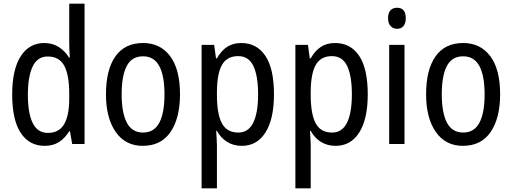

<svg xmlns="http://www.w3.org/2000/svg" viewBox="-20 -780 2775 1040"><path d="M222 10Q138 10 92 -60.5Q46 -131 46 -268Q46 -403 92 -475Q138 -547 220 -547Q264 -547 298 -525.5Q332 -504 354 -468H358Q357 -487 356 -507.5Q355 -528 355 -543V-760H438V0H371L359 -69H355Q332 -32 300 -11Q268 10 222 10ZM239 -60Q299 -60 327 -106.5Q355 -153 355 -246V-272Q355 -374 328 -424Q301 -474 238 -474Q183 -474 157 -420Q131 -366 131 -267Q131 -166 157.5 -113Q184 -60 239 -60Z M955 -269Q955 -141 904 -65.5Q853 10 753 10Q659 10 606.5 -65.5Q554 -141 554 -269Q554 -402 605 -474.5Q656 -547 755 -547Q848 -547 901.5 -476Q955 -405 955 -269ZM639 -269Q639 -169 667 -115.5Q695 -62 755 -62Q814 -62 842.5 -114.5Q871 -167 871 -269Q871 -370 842.5 -422.5Q814 -475 755 -475Q694 -475 666.5 -422.5Q639 -370 639 -269Z M1287 -547Q1371 -547 1417.5 -477.5Q1464 -408 1464 -269Q1464 -135 1418 -62.5Q1372 10 1290 10Q1244 10 1209.5 -12Q1175 -34 1155 -71H1151Q1152 -51 1153.5 -30.5Q1155 -10 1155 6V240H1072V-537H1140L1150 -464H1155Q1178 -505 1210 -526Q1242 -547 1287 -547ZM1270 -476Q1210 -476 1183 -429.5Q1156 -383 1155 -285V-266Q1155 -162 1182 -112Q1209 -62 1271 -62Q1325 -62 1351.5 -115Q1378 -168 1378 -269Q1378 -369 1352.5 -422.5Q1327 -476 1270 -476Z M1795 -547Q1879 -547 1925.5 -477.5Q1972 -408 1972 -269Q1972 -135 1926 -62.5Q1880 10 1798 10Q1752 10 1717.5 -12Q1683 -34 1663 -71H1659Q1660 -51 1661.5 -30.5Q1663 -10 1663 6V240H1580V-537H1648L1658 -464H1663Q1686 -505 1718 -526Q1750 -547 1795 -547ZM1778 -476Q1718 -476 1691 -429.5Q1664 -383 1663 -285V-266Q1663 -162 1690 -112Q1717 -62 1779 -62Q1833 -62 1859.5 -115Q1886 -168 1886 -269Q1886 -369 1860.5 -422.5Q1835 -476 1778 -476Z M2131 -738Q2178 -738 2178 -681Q2178 -654 2165.5 -639Q2153 -624 2131 -624Q2109 -624 2095.5 -639Q2082 -654 2082 -681Q2082 -710 2095 -724Q2108 -738 2131 -738ZM2171 -537V0H2088V-537Z M2689 -269Q2689 -141 2638 -65.5Q2587 10 2487 10Q2393 10 2340.5 -65.5Q2288 -141 2288 -269Q2288 -402 2339 -474.5Q2390 -547 2489 -547Q2582 -547 2635.5 -476Q2689 -405 2689 -269ZM2373 -269Q2373 -169 2401 -115.5Q2429 -62 2489 -62Q2548 -62 2576.5 -114.5Q2605 -167 2605 -269Q2605 -370 2576.5 -422.5Q2548 -475 2489 -475Q2428 -475 2400.5 -422.5Q2373 -370 2373 -269Z"/></svg>

Font: Noto Sans Myanmar Condensed
Style: Regular
Weight: 400
Width: 3
Designer: Monotype Design Team
Foundry: Monotype Imaging Inc.
Version: Version 2.107; ttfautohint (v1.8.4.7-5d5b)